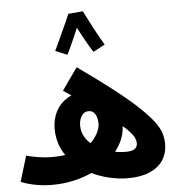

<svg xmlns="http://www.w3.org/2000/svg" viewBox="-57 -882 884 943"><g transform="rotate(-5 385.5 -410.0)"><path d="M537 8Q492 8 444.5 -3Q397 -14 353 -36Q309 -58 274 -91Q239 -124 218.5 -167.5Q198 -211 198 -266Q198 -311 217 -349Q236 -387 273.5 -410.5Q311 -434 365 -434Q416 -434 453.5 -409.5Q491 -385 512 -346.5Q533 -308 533 -266Q533 -213 511 -169.5Q489 -126 452 -93Q415 -60 368 -37.5Q321 -15 270 -3.5Q219 8 170 8Q132 9 89 2Q46 -5 9 -20L47 -146Q72 -139 106.5 -133.5Q141 -128 175 -128Q205 -128 228.5 -131Q252 -134 272.5 -139.5Q293 -145 313 -151Q360 -165 387.5 -202Q415 -239 415 -274Q415 -290 410.5 -304Q406 -318 396.5 -327.5Q387 -337 372 -337Q356 -337 345.5 -327.5Q335 -318 329.5 -303Q324 -288 324 -271Q324 -236 342.5 -208Q361 -180 392 -161Q423 -142 460.5 -132Q498 -122 537 -122Q568 -122 581 -132Q594 -142 594 -159Q594 -171 588.5 -184.5Q583 -198 565 -218Q547 -238 510 -267.5Q473 -297 411 -341Q349 -385 255 -448L332 -557Q438 -482 509.5 -426Q581 -370 625 -328Q669 -286 692.5 -254.5Q716 -223 724 -197Q732 -171 732 -145Q732 -97 709 -63Q686 -29 642.5 -10.5Q599 8 537 8ZM386 -828Q394 -813 405.5 -790.5Q417 -768 430 -743Q443 -718 456 -695Q469 -672 479 -656L421 -625Q414 -635 402.5 -654.5Q391 -674 378.5 -697Q366 -720 354.5 -741.5Q343 -763 335 -777L314 -822ZM314 -822 371 -800Q364 -783 353 -756.5Q342 -730 329.5 -702Q317 -674 307 -652Q297 -630 292 -622L234 -646Q239 -656 249.5 -678.5Q260 -701 272.5 -728.5Q285 -756 296.5 -781Q308 -806 314 -822Z"/></g></svg>

Font: Farlight84_Sys_V01
Style: Bold
Weight: 700
Designer: Monotype Design Team, Nadine Chahine and Nizar Qandah
Foundry: Monotype Imaging Inc.
Version: Version 2.004;October 31, 2024;FontCreator 14.0.0.2814 64-bi